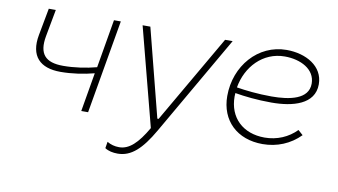

<svg xmlns="http://www.w3.org/2000/svg" viewBox="-73 -689 1846 1050"><g transform="rotate(10 850.5 -164.5)"><path d="M243 -191C307 -191 372 -201 430 -216L393 0H431L521 -520H483L437 -251C380 -236 314 -226 252 -226C153 -226 114 -269 132 -369L160 -520H121L93 -370C70 -248 131 -191 243 -191Z M629 195C704 195 760 142 823 33L1142 -520H1100L817 -31H810L685 -520H642L784 26C732 116 686 159 631 159C606 159 584 153 564 141L558 177C577 190 603 195 629 195Z M1400 6C1480 6 1553 -24 1608 -80L1581 -104C1536 -58 1474 -31 1405 -31C1285 -31 1205 -106 1205 -224L1206 -243C1258 -234 1329 -226 1409 -226C1526 -226 1647 -257 1647 -369C1647 -470 1549 -524 1442 -524C1283 -524 1165 -387 1165 -220C1165 -83 1259 6 1400 6ZM1209 -275C1229 -392 1316 -487 1438 -487C1526 -487 1608 -446 1608 -366C1608 -279 1504 -259 1404 -259C1327 -259 1258 -267 1209 -275Z"/></g></svg>

Font: Fixel Display 20240404 ExLight
Style: Italic
Weight: 200
Italic angle: -10°
Designer: AlfaBravo + MacPaw
Foundry: Kyrylo Tkachov, Marchela Mozhyna, Serhii Makarenko, Maria Weinstein, Zakhar Kryvoshyya
Version: Version 1.211;Glyphs 3.2 (3225)